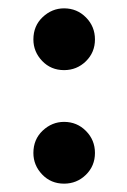

<svg xmlns="http://www.w3.org/2000/svg" viewBox="-20 -428 304 460"><path d="M133.5 12Q102 12 81 -10Q60 -32 60 -61.5Q60 -94 82.2 -115Q104.5 -136 133.5 -136Q164.5 -136 186 -114.2Q207.5 -92.5 207.5 -61.5Q207.5 -30.5 185.8 -9.2Q164 12 133.5 12ZM133.5 -260Q102 -260 81 -282Q60 -304 60 -333.5Q60 -366 82.2 -387Q104.5 -408 133.5 -408Q164.5 -408 186 -386.2Q207.5 -364.5 207.5 -333.5Q207.5 -302.5 185.8 -281.2Q164 -260 133.5 -260Z"/></svg>

Font: Lucymar Sans Medium
Style: Regular
Weight: 500
Foundry: The League of Moveable Type (original font) / Main changes by Cristiano Sobral with portions from Mirco Monsees
Version: Version 2.001;August 30, 2020;FontCreator 13.0.0.2681 64-bit